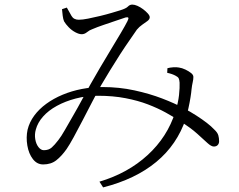

<svg xmlns="http://www.w3.org/2000/svg" viewBox="-20 -756 1040 836"><path d="M168 -40Q141 -40 123 -63.5Q105 -87 99 -122.5Q93 -158 100 -191Q108 -224 129 -252.5Q150 -281 181.5 -304Q213 -327 252.5 -343.5Q292 -360 336 -368.5Q380 -377 426 -377Q499 -377 565.5 -362.5Q632 -348 686.5 -327Q741 -306 778 -286Q810 -269 835.5 -252.5Q861 -236 880.5 -221Q900 -206 913 -192Q927 -179 930.5 -167Q934 -155 934 -141Q934 -131 928 -124.5Q922 -118 911 -118Q900 -118 883.5 -133Q867 -148 839 -173.5Q811 -199 763 -229Q736 -247 701.5 -266Q667 -285 624 -301.5Q581 -318 526.5 -328.5Q472 -339 407 -339Q355 -339 309.5 -327Q264 -315 227.5 -295Q191 -275 167.5 -248.5Q144 -222 136 -192Q130 -171 133.5 -150Q137 -129 147.5 -115.5Q158 -102 171 -102Q192 -102 205 -113.5Q218 -125 234 -146Q246 -161 262.5 -190Q279 -219 299 -253.5Q319 -288 338 -323.5Q357 -359 374 -389Q392 -421 415.5 -461Q439 -501 463 -540.5Q487 -580 506.5 -613Q526 -646 535 -664Q541 -676 538.5 -679Q536 -682 527 -680Q509 -674 482.5 -665Q456 -656 429.5 -647Q403 -638 382 -629Q370 -625 359 -616Q348 -607 336 -607Q324 -607 308 -615.5Q292 -624 279 -637.5Q266 -651 259 -663Q255 -672 253 -687.5Q251 -703 250 -716L271 -723Q282 -703 291.5 -686.5Q301 -670 323 -670Q339 -670 364 -675Q389 -680 416 -686.5Q443 -693 466.5 -700Q490 -707 503 -711Q529 -719 537 -727.5Q545 -736 556 -736Q566 -736 578.5 -730.5Q591 -725 603 -716Q615 -707 623.5 -697.5Q632 -688 632 -681Q632 -672 622 -664.5Q612 -657 599.5 -648.5Q587 -640 576 -627Q566 -612 546 -583.5Q526 -555 503 -519.5Q480 -484 458.5 -448.5Q437 -413 421 -386Q403 -354 382 -313.5Q361 -273 340 -232.5Q319 -192 301 -159Q283 -126 270 -107Q248 -76 225 -58Q202 -40 168 -40ZM413 35Q537 -2 623 -81Q709 -160 743 -268Q756 -309 759.5 -342Q763 -375 762 -396Q761 -409 758 -415Q755 -421 745 -426Q731 -434 708 -439L709 -459Q720 -462 734 -463Q748 -464 759 -462Q773 -460 787.5 -453Q802 -446 812 -438Q822 -430 822 -421Q822 -410 819 -397.5Q816 -385 814 -367Q813 -354 809.5 -332Q806 -310 800.5 -285Q795 -260 789 -239Q751 -126 660.5 -51Q570 24 429 60Z"/></svg>

Font: Noto Serif JP ExtraLight Light
Style: Regular
Weight: 300
Version: Version 2.003-H1;hotconv 1.1.1;makeotfexe 2.6.0